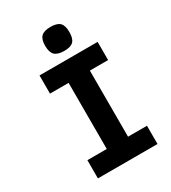

<svg xmlns="http://www.w3.org/2000/svg" viewBox="-224 -1063 1049 1176"><g transform="rotate(-30 300.0 -474.5)"><path d="M113.5 -129H250.5V-596.5H119V-725H530V-596.5H401V-129H535V0H113.5ZM239.5 -864Q239.5 -910 259.2 -929.5Q279 -949 325 -949Q371.5 -949 391 -929.8Q410.5 -910.5 410.5 -864Q410.5 -818 391.5 -798.5Q372.5 -779 326.5 -779Q280 -779 259.8 -798.8Q239.5 -818.5 239.5 -864Z"/></g></svg>

Font: JuliaMono ExtraBold
Style: Regular
Weight: 800
Monospace: yes
Designer: cormullion
Foundry: corm
Version: Version 0.055; ttfautohint (v1.8.4)